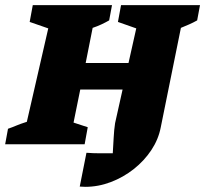

<svg xmlns="http://www.w3.org/2000/svg" viewBox="-43 -559 795 744"><path d="M-23 0 -12 -60Q8 -67 20.5 -72.5Q33 -78 61 -87L144 -449L72 -474L84 -539H391L380 -480Q366 -472 350 -464.5Q334 -457 316 -451L289 -315H455L485 -449L414 -474L426 -539H732L721 -480Q705 -471 690 -464.5Q675 -458 658 -451L580 -66Q571 -19 543.5 22.5Q516 64 475.5 96Q435 128 386.5 146.5Q338 165 287 165Q283 165 277 164.5Q271 164 266 164L292 33Q318 35 344.5 35Q371 35 394 35Q396 4 397.5 -26Q399 -56 403 -82L432 -212H268L242 -84L297 -66L285 0Z"/></svg>

Font: Piazzolla SC ExtraBold
Style: Italic
Weight: 800
Italic angle: -11.3°
Designer: Juan Pablo del Peral
Foundry: Huerta Tipografica
Version: Version 1.330